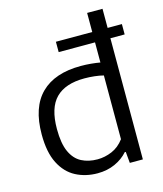

<svg xmlns="http://www.w3.org/2000/svg" viewBox="-120 -897 846 995"><g transform="rotate(-15 303.0 -399.5)"><path d="M280.5 9Q216 9 164 -18.2Q112 -45.5 81.8 -104.8Q51.5 -164 51.5 -260Q51.5 -405.5 125 -478.2Q198.5 -551 339 -551Q366.5 -551 393.2 -548.5Q420 -546 442 -542V-650H247V-705.5H442V-808H524.5V-705.5H601V-650H524.5V0H454.5L449 -60.5H443.5Q416 -29 374 -10Q332 9 280.5 9ZM298.5 -61Q338 -61 376.2 -77.2Q414.5 -93.5 442 -130.5V-472.5Q421 -478 394 -481Q367 -484 340 -484Q237.5 -484 186.2 -432.2Q135 -380.5 135 -267Q135 -189.5 155.5 -144.5Q176 -99.5 213 -80.2Q250 -61 298.5 -61Z"/></g></svg>

Font: Encode Sans SmExp
Style: Regular
Weight: 400
Width: 6
Designer: Multiple Designers
Foundry: Impallari Type
Version: Version 3.002; ttfautohint (v1.8.3) -l 8 -r 50 -G 200 -x 14 